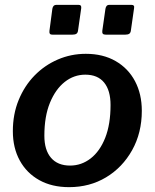

<svg xmlns="http://www.w3.org/2000/svg" viewBox="-20 -762 639 792"><path d="M315 -728 302 -637Q301 -627 295.5 -623Q290 -619 278 -619H198Q188 -619 185.5 -623Q183 -627 184 -635L196 -726Q199 -742 212 -742H304Q317 -742 315 -728ZM533 -728 520 -637Q519 -627 513.5 -623Q508 -619 496 -619H417Q407 -619 404 -623Q401 -627 402 -635L415 -726Q418 -742 430 -742H522Q536 -742 533 -728ZM265 10Q194 10 142 -19Q90 -48 61.5 -100Q33 -152 33 -221Q33 -291 57 -349.5Q81 -408 122.5 -450.5Q164 -493 218.5 -516.5Q273 -540 334 -540Q405 -540 457 -510Q509 -480 537 -427Q565 -374 565 -305Q565 -214 525 -142.5Q485 -71 417.5 -30.5Q350 10 265 10ZM269 -79Q316 -79 354 -108.5Q392 -138 414 -193.5Q436 -249 436 -329Q436 -389 409.5 -421.5Q383 -454 332 -454Q285 -454 247 -424Q209 -394 186 -338Q163 -282 163 -202Q163 -143 190.5 -111Q218 -79 269 -79Z"/></svg>

Font: Libre Franklin SemiBold
Style: Italic
Weight: 600
Italic angle: -8°
Designer: Pablo Impallari, Rodrigo Fuenzalida, Nhung Nguyen
Foundry: Impallari Type
Version: Version 3.000